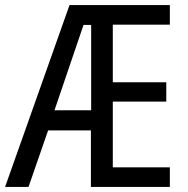

<svg xmlns="http://www.w3.org/2000/svg" viewBox="-22 -827 738 754"><path d="M645 -93V-170H421V-428H631V-504H421V-730H645V-807H251L-2 -93H90L167 -315H335V-93ZM192 -394 306 -729H336V-394Z"/></svg>

Font: Noto Sans Kannada UI Condensed
Style: Regular
Weight: 400
Width: 3
Designer: Jelle Bosma - Monotype Design Team
Foundry: Monotype Imaging Inc.
Version: Version 2.005